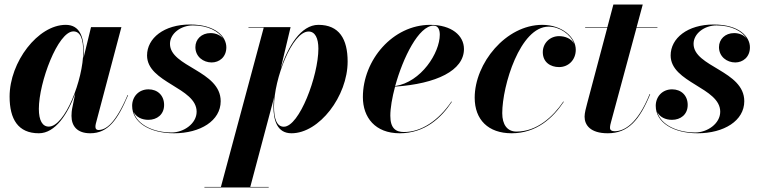

<svg xmlns="http://www.w3.org/2000/svg" viewBox="-20 -580 3362 850"><path d="M351 -350C351 -413 335 -470 271 -470C148 -470 22.5 -305.5 22.5 -152.5C22.5 -52.5 60 10 152 10C225 10 279.5 -75 313 -166L299 -97.5C298 -90.5 296.5 -81 296.5 -67C296.5 -22 321.5 10 379.5 10C458 10 500.5 -48.5 547 -158.5L545 -159.5C491 -32.5 448.5 -4.5 416 -4.5C406.5 -4.5 402.5 -10 402.5 -18.5C402.5 -23 403 -28 404.5 -33.5L517.5 -460H383L349.5 -322.5C350.5 -332.5 351 -341.5 351 -350ZM348.5 -351.5C348.5 -228 267.5 -19.5 196 -19.5C168 -19.5 152 -46.5 152 -98C152 -215.5 236.5 -441 305 -441C337.5 -441 348.5 -404 348.5 -351.5Z M957 -132C957 -267.5 732.5 -283.5 732.5 -386C732.5 -431.5 780.5 -467.5 834 -467.5C900 -467.5 947.5 -442 968 -409C955.5 -424.5 935.5 -433.5 912 -433.5C872 -433.5 845 -406 845 -371.5C845 -329 880 -303.5 917 -303.5C950.5 -303.5 982 -327 982 -370.5C982 -417.5 934.5 -471.5 821.5 -471.5C706 -471.5 631 -411 631 -334.5C631 -213.5 850.5 -192.5 850.5 -85.5C850.5 -32.5 793 6.5 740 6.5C662.5 6.5 588.5 -25.5 571.5 -84.5C582.5 -62 607.5 -49.5 637 -49.5C674.5 -49.5 706.5 -72.5 706.5 -115.5C706.5 -157.5 677.5 -184.5 637.5 -184.5C593.5 -184.5 565 -151.5 565 -111.5C565 -37 644 10 750.5 10C867 10 957 -45.5 957 -132Z M1190.5 -110C1190.5 -47 1207 10 1270.5 10C1393.5 10 1519 -154.5 1519 -307.5C1519 -407.5 1481.5 -470 1389.5 -470C1312 -470 1255.5 -374.5 1223 -277.5L1266.5 -460H1080V-457.5H1147.5L958 247.5H885V250H1169.5V247.5H1088L1193.5 -149C1191.5 -134.5 1190.5 -121.5 1190.5 -110ZM1193 -108.5C1193 -232 1274 -440.5 1346 -440.5C1375 -440.5 1389.5 -411 1389.5 -364.5C1389.5 -244.5 1305 -19 1236.5 -19C1204.5 -19 1193 -56 1193 -108.5Z M1708 -67.5C1708 -102 1716 -148 1729 -196.5C1912.5 -209 2034 -268 2034 -363C2034 -423 1979 -470 1884.5 -470C1719 -470 1586.5 -314.5 1586.5 -150C1586.5 -60 1641 10 1749.5 10C1861 10 1934 -58.5 1980.5 -129.5L1978.5 -130.5C1921 -45.5 1844.5 4.5 1768.5 4.5C1732 4.5 1708 -12 1708 -67.5ZM1899.5 -466.5C1920.5 -466.5 1927 -447 1927 -426.5C1927 -346 1844.5 -216.5 1729.5 -199C1764 -325 1834 -466.5 1899.5 -466.5Z M2476 -129.5 2474 -130.5C2428 -62.5 2356.5 2.5 2266.5 2.5C2225.5 2.5 2203.5 -28.5 2203.5 -79C2203.5 -200.5 2282.5 -462 2408.5 -462C2457.5 -462 2506.5 -428 2521.5 -386.5C2509.5 -409 2482 -420 2455 -420C2414.5 -420 2383 -389 2383 -349C2383 -304 2417.5 -283 2455 -283C2496.5 -283 2529 -314.5 2529 -360C2529 -414 2470 -470 2380.5 -470C2219.5 -470 2081.5 -300 2081.5 -147.5C2081.5 -50 2141.5 10 2245 10C2356 10 2429 -59 2476 -129.5Z M2858.5 -163 2856 -163.5C2802.5 -31 2743 1 2701 1C2688 1 2680.5 -4 2680.5 -14C2680.5 -23 2683 -32.5 2685 -39.5L2798 -457.5H2890.5V-460H2798.5L2825.5 -560H2695.5L2669 -460H2570.5V-457.5H2668.5L2579.5 -122.5C2574 -102.5 2568 -79 2568 -63.5C2568 -26.5 2593.5 10 2670.5 10C2760.5 10 2811 -47.5 2858.5 -163Z M3275 -132C3275 -267.5 3050.5 -283.5 3050.5 -386C3050.5 -431.5 3098.5 -467.5 3152 -467.5C3218 -467.5 3265.5 -442 3286 -409C3273.5 -424.5 3253.5 -433.5 3230 -433.5C3190 -433.5 3163 -406 3163 -371.5C3163 -329 3198 -303.5 3235 -303.5C3268.5 -303.5 3300 -327 3300 -370.5C3300 -417.5 3252.5 -471.5 3139.5 -471.5C3024 -471.5 2949 -411 2949 -334.5C2949 -213.5 3168.5 -192.5 3168.5 -85.5C3168.5 -32.5 3111 6.5 3058 6.5C2980.5 6.5 2906.5 -25.5 2889.5 -84.5C2900.5 -62 2925.5 -49.5 2955 -49.5C2992.5 -49.5 3024.5 -72.5 3024.5 -115.5C3024.5 -157.5 2995.5 -184.5 2955.5 -184.5C2911.5 -184.5 2883 -151.5 2883 -111.5C2883 -37 2962 10 3068.5 10C3185 10 3275 -45.5 3275 -132Z"/></svg>

Font: Bodoni* 72pt
Style: Bold Italic
Weight: 700
Italic angle: -13°
Version: Version 2.3